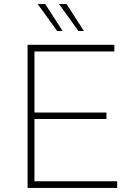

<svg xmlns="http://www.w3.org/2000/svg" viewBox="-20 -927 675 947"><path d="M116 -706H544V-673H150V-372H505V-340H150V-33H558V0H116ZM166 -907H203L289 -774H262ZM271 -907H308L394 -774H367Z"/></svg>

Font: Josefin Sans Thin ExtraLight
Style: Regular
Weight: 250
Version: Version 2.001